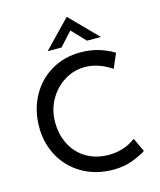

<svg xmlns="http://www.w3.org/2000/svg" viewBox="-138 -1058 970 1164"><g transform="rotate(-15 347.0 -476.0)"><path d="M430 8Q319 8 234.5 -41Q150 -90 104.5 -173Q59 -256 59 -356Q59 -463 105 -548.5Q151 -634 232.5 -682.5Q314 -731 417 -731Q478 -731 531 -715Q584 -699 626 -673L587 -582Q504 -638 420 -638Q350 -638 290.5 -601Q231 -564 195.5 -500.5Q160 -437 160 -361Q160 -283 192.5 -220Q225 -157 285.5 -121.5Q346 -86 425 -86Q522 -86 594 -141L635 -54Q600 -31 546.5 -11.5Q493 8 430 8ZM475 -789 393 -875 315 -789H228L393 -960H394L562 -789Z"/></g></svg>

Font: Josefin Sans
Style: Regular
Weight: 400
Designer: Santiago Orozco
Foundry: Typemade
Version: Version 2.000